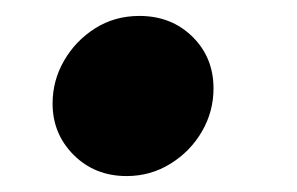

<svg xmlns="http://www.w3.org/2000/svg" viewBox="-20 -417 373 241"><path d="M139 -196Q99 -196 72.5 -222.5Q46 -249 46 -287Q46 -316 60.5 -341Q75 -366 99.5 -381.5Q124 -397 155 -397Q195 -397 221.5 -371Q248 -345 248 -306Q248 -277 233.5 -252Q219 -227 194 -211.5Q169 -196 139 -196Z"/></svg>

Font: Lemonada SemiBold
Style: Regular
Weight: 600
Designer: Mohamed Gaber (Arabic), Eduardo Tunni (Latin)
Foundry: Kief Type Foundry
Version: Version 4.005; ttfautohint (v1.8.3)